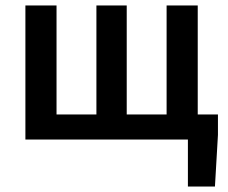

<svg xmlns="http://www.w3.org/2000/svg" viewBox="-20 -511 834 703"><path d="M73 0V-491H187V-92H333V-491H444V-92H590V-491H704V-92H778V-17L767 172H668V0Z"/></svg>

Font: Source Sans Pro SemiBold
Style: Regular
Weight: 600
Designer: Paul D. Hunt
Foundry: Adobe Systems Incorporated
Version: Version 2.045;hotconv 1.0.109;makeotfexe 2.5.65596